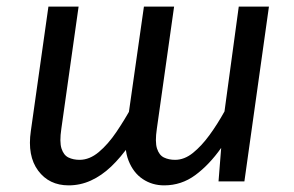

<svg xmlns="http://www.w3.org/2000/svg" viewBox="-20 -547 888 579"><path d="M475 12Q439 12 410.5 -7Q382 -26 367.5 -63Q353 -100 361 -155L414 -527H505L453 -159Q447 -119 453.5 -99Q460 -79 474.5 -72Q489 -65 508 -65Q536 -65 562 -86Q588 -107 612 -140Q636 -173 657 -211L700 -527H791L717 0H639L647 -101Q611 -50 569 -19Q527 12 475 12ZM187 12Q128 12 95 -32.5Q62 -77 73 -152L126 -527H217L165 -159Q159 -119 165.5 -99Q172 -79 186.5 -72Q201 -65 220 -65Q250 -65 278 -88.5Q306 -112 331 -149Q356 -186 378 -226L372 -112Q344 -72 315 -44.5Q286 -17 254 -2.5Q222 12 187 12Z"/></svg>

Font: Fira Sans Variable
Style: Italic
Weight: 397
Italic angle: -8°
Designer: Carrois Corporate & Edenspiekermann AG
Foundry: Carrois Corporate GbR & Edenspiekermann AG
Version: Version 4.202